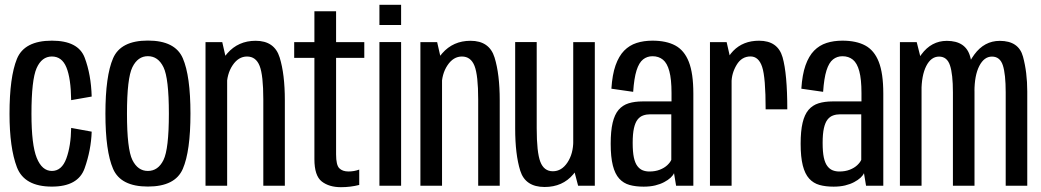

<svg xmlns="http://www.w3.org/2000/svg" viewBox="-20 -771 4320 797"><path d="M195.4 3.6Q304.3 3.6 331.2 -72.2Q358.1 -148 360.6 -224.5L275.4 -240Q274.3 -165 255.4 -113.2Q236.4 -61.4 195.4 -61.4Q154.4 -61.4 132.5 -115.6Q110.6 -169.8 110.6 -298.4Q110.6 -439.8 132 -488.2Q153.4 -536.5 195.4 -536.5Q237.2 -536.5 255.7 -491.1Q274.3 -445.6 275.4 -355.3L360.6 -370.2Q358.1 -461.3 331.5 -531.7Q304.8 -602.2 195.4 -602.2Q81 -602.2 50.2 -526.5Q19.5 -450.8 19.5 -298.4Q19.5 -157.4 50.2 -76.9Q81 3.6 195.4 3.6Z M593.8 3.4Q707.2 3.4 738.9 -70.1Q770.6 -143.5 770.6 -299.3Q770.6 -455.7 738.9 -529.1Q707.2 -602.6 593.8 -602.6Q481.2 -602.6 449.4 -529.1Q417.6 -455.7 417.6 -299.3Q417.6 -143.5 449.4 -70.1Q481.2 3.4 593.8 3.4ZM593.8 -61.4Q552.1 -61.4 529.6 -106.7Q507.1 -152.1 507.1 -299.1Q507.1 -446.5 529.6 -492.1Q552.1 -537.8 593.8 -537.8Q636.3 -537.8 658.6 -492.1Q681 -446.5 681 -299.1Q681 -152.1 658.6 -106.7Q636.3 -61.4 593.8 -61.4Z M833.1 0H922.9V-506.9L902.6 -596.2H833.1ZM1073 0H1162.4V-354.4Q1162.4 -463.1 1140.9 -532.4Q1119.5 -601.7 1041.2 -601.7Q969.2 -601.7 923.6 -549.6Q878 -497.5 878 -431.8L921.2 -410.6Q921.2 -463.8 945.6 -500.1Q969.9 -536.4 1005.4 -536.4Q1042.5 -536.4 1057.8 -497.3Q1073 -458.2 1073 -358.3Z M1395.2 6Q1434.9 6 1471.2 -3.3V-67.1Q1450.2 -59.2 1426.5 -59.2Q1401.7 -59.2 1388.4 -72.6Q1375.1 -85.9 1375.1 -130.1V-530.9H1492.2V-596.2H1375.1V-724.3H1285.1V-596.2H1201.2V-530.9H1285.1V-110.4Q1285.1 -41.5 1315.6 -17.7Q1346.1 6 1395.2 6Z M1555 0H1645V-596.5H1555ZM1555 -751V-667.3H1645V-751Z M1725.1 0H1814.9V-506.9L1794.6 -596.2H1725.1ZM1965 0H2054.4V-354.4Q2054.4 -463.1 2032.9 -532.4Q2011.5 -601.7 1933.2 -601.7Q1861.2 -601.7 1815.6 -549.6Q1770 -497.5 1770 -431.8L1813.2 -410.6Q1813.2 -463.8 1837.6 -500.1Q1861.9 -536.4 1897.4 -536.4Q1934.5 -536.4 1949.8 -497.3Q1965 -458.2 1965 -358.3Z M2379.8 0H2449.1V-596.2H2359.5V-77.2ZM2207.9 -596.5H2118.5V-237.5Q2118.5 -129.8 2139.6 -62.3Q2160.8 5.2 2240.8 5.2Q2315.3 5.2 2359.7 -47.5Q2404.2 -100.2 2404.2 -165.4L2359.7 -185.8Q2359.7 -132.9 2335.5 -96.5Q2311.3 -60.1 2274.9 -60.1Q2238 -60.1 2222.9 -99.5Q2207.9 -138.8 2207.9 -238.6Z M2651.9 3.8Q2678.5 3.8 2699.8 -1.3Q2721.1 -6.5 2737.1 -15.1Q2753.1 -23.6 2763.4 -33.1Q2773.6 -42.5 2777.9 -52.1L2786.5 0H2858.1V-382.7Q2858.1 -466.7 2839.3 -514.4Q2820.5 -562.1 2783.1 -582.2Q2745.7 -602.2 2688.3 -602.2Q2652.3 -602.2 2622.6 -592.7Q2592.8 -583.1 2570.8 -560.7Q2548.8 -538.2 2535.2 -499.7Q2521.6 -461.1 2517.9 -402.8L2608.3 -389.8Q2612.1 -446.3 2622.3 -478.7Q2632.6 -511.1 2649.4 -524.3Q2666.2 -537.6 2688.5 -537.6Q2714.2 -537.6 2731.8 -523.3Q2749.4 -509.1 2758.4 -475.7Q2767.5 -442.3 2767.5 -384.5V-350H2647.3Q2614.5 -350 2589.4 -342.2Q2564.3 -334.3 2547.7 -314.9Q2531.1 -295.4 2523.1 -261.3Q2515 -227.2 2515 -174.3Q2515 -119.3 2523.9 -84.1Q2532.8 -49 2550.4 -29.6Q2568 -10.3 2593.4 -3.2Q2618.7 3.8 2651.9 3.8ZM2675.4 -59.1Q2660.6 -59.1 2648.1 -64Q2635.5 -68.9 2625.9 -81.5Q2616.2 -94.1 2611.2 -117.3Q2606.3 -140.4 2606.3 -178.1Q2606.3 -215.4 2611.6 -239Q2617 -262.6 2626.7 -274.8Q2636.4 -287 2649.7 -291.7Q2663 -296.5 2678.6 -296.5H2766.6V-107.5Q2762.2 -97 2750 -85.4Q2737.8 -73.9 2718.9 -66.5Q2700 -59.1 2675.4 -59.1Z M3158.2 -317.2H3248.1Q3248.1 -464.5 3228.5 -533.3Q3208.8 -602 3130.8 -602Q3064.7 -602 3023.5 -559.6Q2982.3 -517.2 2982.3 -447.6L3016.7 -428.1Q3016.7 -466.5 3037.7 -501.6Q3058.6 -536.7 3095.3 -536.7Q3129.3 -536.7 3143.7 -493.3Q3158.2 -450 3158.2 -317.2ZM2927.1 0H3016.9V-505.8L2996.3 -596.2H2927.1Z M3440.4 3.8Q3467 3.8 3488.3 -1.3Q3509.6 -6.5 3525.6 -15.1Q3541.6 -23.6 3551.9 -33.1Q3562.1 -42.5 3566.4 -52.1L3575 0H3646.6V-382.7Q3646.6 -466.7 3627.8 -514.4Q3609 -562.1 3571.6 -582.2Q3534.2 -602.2 3476.8 -602.2Q3440.8 -602.2 3411.1 -592.7Q3381.3 -583.1 3359.3 -560.7Q3337.3 -538.2 3323.7 -499.7Q3310.1 -461.1 3306.4 -402.8L3396.8 -389.8Q3400.6 -446.3 3410.8 -478.7Q3421.1 -511.1 3437.9 -524.3Q3454.7 -537.6 3477 -537.6Q3502.7 -537.6 3520.3 -523.3Q3537.9 -509.1 3546.9 -475.7Q3556 -442.3 3556 -384.5V-350H3435.8Q3403 -350 3377.9 -342.2Q3352.8 -334.3 3336.2 -314.9Q3319.6 -295.4 3311.6 -261.3Q3303.5 -227.2 3303.5 -174.3Q3303.5 -119.3 3312.4 -84.1Q3321.3 -49 3338.9 -29.6Q3356.5 -10.3 3381.9 -3.2Q3407.2 3.8 3440.4 3.8ZM3463.9 -59.1Q3449.1 -59.1 3436.6 -64Q3424 -68.9 3414.4 -81.5Q3404.7 -94.1 3399.7 -117.3Q3394.8 -140.4 3394.8 -178.1Q3394.8 -215.4 3400.1 -239Q3405.5 -262.6 3415.2 -274.8Q3424.9 -287 3438.2 -291.7Q3451.5 -296.5 3467.1 -296.5H3555.1V-107.5Q3550.7 -97 3538.5 -85.4Q3526.3 -73.9 3507.4 -66.5Q3488.5 -59.1 3463.9 -59.1Z M3715.6 0H3805.4V-516.3L3785.3 -596.2H3715.6ZM3935.6 0H4025.2V-391Q4025.2 -470.7 4007.2 -536Q3989.2 -601.4 3910.3 -601.4Q3846.3 -601.4 3804.6 -544.8Q3762.9 -488.3 3762.9 -420.8L3805 -390.5Q3805 -457.8 3824.9 -497Q3844.8 -536.1 3878.1 -536.1Q3911.3 -536.1 3923.4 -499.7Q3935.6 -463.3 3935.6 -387.6ZM4154.7 0H4244.2V-391Q4244.2 -470.5 4226.5 -535.9Q4208.7 -601.4 4130.1 -601.4Q4066 -601.4 4024.3 -544.5Q3982.6 -487.6 3982.6 -420.8L4025 -390.5Q4025 -457.8 4045 -497Q4065.1 -536.1 4097.6 -536.1Q4131.1 -536.1 4142.9 -499.7Q4154.7 -463.3 4154.7 -387.6Z"/></svg>

Font: Anybody Thin Condensed
Style: Regular
Weight: 100
Width: 3
Version: Version 1.113;gftools[0.9.25]